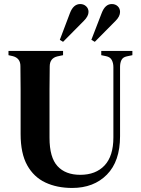

<svg xmlns="http://www.w3.org/2000/svg" viewBox="-20 -913 696 950"><path d="M337 17Q262 17 204.5 -10Q147 -37 114.5 -95.5Q82 -154 82 -250V-358Q82 -414 82 -471Q82 -528 81 -586Q81 -625 44 -635L22 -640V-661H292V-640L264 -634Q226 -625 226 -584Q225 -528 225 -471.5Q225 -415 225 -358V-231Q225 -134 264.5 -91Q304 -48 377 -48Q454 -48 497.5 -94.5Q541 -141 541 -233V-581Q541 -601 533 -616Q525 -631 505 -635L481 -640V-661H635V-640L607 -634Q588 -630 581 -616Q574 -602 574 -582V-239Q574 -115 509 -49Q444 17 337 17ZM449 -706 432 -716 483 -848Q500 -893 533 -893Q551 -893 562.5 -882Q574 -871 574 -854Q574 -832 552 -810ZM292 -706 276 -716 326 -848Q343 -893 377 -893Q394 -893 406 -882Q418 -871 418 -854Q418 -833 395 -810Z"/></svg>

Font: DM Serif Text
Style: Regular
Weight: 400
Designer: Colophon Foundry, Frank Grießhammer
Foundry: Colophon Foundry
Version: Version 5.200; ttfautohint (v1.8.3)